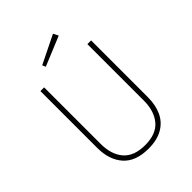

<svg xmlns="http://www.w3.org/2000/svg" viewBox="-245 -996 1133 1133"><g transform="rotate(-45 321.5 -429.5)"><path d="M533 -208Q533 -143 510.5 -94Q488 -45 440.5 -17.5Q393 10 322 10Q215 10 162.5 -49Q110 -108 110 -208V-682H141V-211Q141 -121 185.5 -70Q230 -19 322 -19Q414 -19 458 -71Q502 -123 502 -211V-682H533ZM402 -869 418 -837 234 -761 225 -782Z"/></g></svg>

Font: Firava
Style: Regular
Weight: 400
Designer: Carrois Corporate & Edenspiekermann AG
Foundry: Greg Finn Gibson
Version: Version 5.000